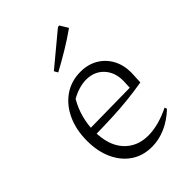

<svg xmlns="http://www.w3.org/2000/svg" viewBox="-213 -818 923 923"><g transform="rotate(-45 248.5 -357.0)"><path d="M266 7Q205 7 160 -23.5Q115 -54 90 -108.5Q65 -163 65 -234Q65 -309 91.5 -367Q118 -425 166 -458.5Q214 -492 278 -492Q328 -492 366.5 -469.5Q405 -447 426.5 -407.5Q448 -368 448 -317L445 -252Q391 -243 339.5 -237.5Q288 -232 230 -229.5Q172 -227 98 -226V-266L391 -270L393 -316Q393 -374 359 -410Q325 -446 270 -446Q246 -446 219.5 -438Q193 -430 169 -416Q146 -377 134 -332.5Q122 -288 122 -244Q122 -148 168.5 -96Q215 -44 292 -44Q360 -44 442 -84L446 -72Q405 -33 359 -13Q313 7 266 7ZM200 -565 189 -584 354 -721H363L388 -680Q343 -648 295.5 -619.5Q248 -591 200 -565Z"/></g></svg>

Font: Piazzolla Thin ExtraLight
Style: Regular
Weight: 250
Version: Version 2.005